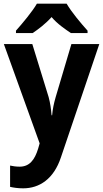

<svg xmlns="http://www.w3.org/2000/svg" viewBox="-20 -786 562 1046"><path d="M343 -766H181C157 -724 101 -657 67 -619V-606H158C188 -626 228 -656 261 -693C292 -656 335 -627 366 -606H457V-619C420 -660 369 -721 343 -766ZM1 -546 196 -5 188 23C169 86 140 122 87 122C67 122 48 119 35 116V232C53 236 76 240 106 240C195 240 273 189 312 71L521 -546H369L283 -256C273 -221 267 -192 264 -158H261C258 -193 254 -224 245 -257L156 -546Z"/></svg>

Font: Noto Sans Telugu SemiCondensed
Style: Bold
Weight: 700
Width: 4
Designer: Jelle Bosma - Monotype Design Team
Foundry: Monotype Imaging Inc.
Version: Version 2.005